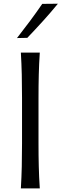

<svg xmlns="http://www.w3.org/2000/svg" viewBox="-20 -1040 340 1060"><path d="M95.2 0H199.7Q195.5 -62.6 194.1 -120.6Q192.6 -178.5 192.6 -248V-499.4Q192.6 -569.8 194.1 -628.2Q195.5 -686.5 199.7 -749.5H95.2Q98.9 -686.5 100.2 -628.2Q101.6 -569.8 101.6 -499.4V-248Q101.6 -178.5 100.2 -120.6Q98.9 -62.6 95.2 0ZM73.8 -829.9 130.8 -831.1Q175.4 -877.7 217.9 -924.6Q260.3 -971.5 299.7 -1019.5L213.2 -1018.6Q180.8 -971.2 145.7 -924.1Q110.6 -877 73.8 -829.9Z"/></svg>

Font: Pinar FD VF
Style: Regular
Weight: 300
Designer: Amin Abedi
Version: Version 2.000